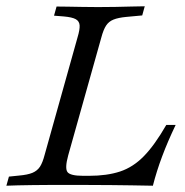

<svg xmlns="http://www.w3.org/2000/svg" viewBox="-30 -591 590 611"><path d="M123.4 -2.4Q99.2 -2.4 74.2 -2Q49.2 -1.6 27.4 -1.2Q5.6 -0.8 -9.7 0L-1.6 -29L30.6 -32.3Q58.1 -34.7 73.4 -41.1Q88.7 -47.6 97.2 -60.5Q105.6 -73.4 112.1 -98.4L216.9 -472.6Q224.2 -496.8 223.4 -510.1Q222.6 -523.4 211.3 -529.8Q200 -536.3 172.6 -538.7L141.9 -541.1L150 -570.2Q163.7 -570.2 185.1 -569.8Q206.5 -569.4 231.5 -569Q256.5 -568.5 281.5 -568.5H282.3Q309.7 -568.5 336.7 -569Q363.7 -569.4 387.9 -570.2Q412.1 -571 430.6 -571L422.6 -541.9L371 -537.1Q346 -534.7 331 -528.6Q316.1 -522.6 307.7 -509.7Q299.2 -496.8 292.7 -472.6L187.1 -96.8Q175.8 -55.6 184.7 -43.5Q193.5 -31.5 234.7 -31.5H253.2Q310.5 -31.5 352 -45.2Q393.5 -58.9 427.8 -94Q462.1 -129 499.2 -193.5H529Q503.2 -139.5 485.9 -93.1Q468.5 -46.8 456.5 0Q420.2 -0.8 388.3 -1.2Q356.5 -1.6 323 -2Q289.5 -2.4 248.4 -2.4H125Z"/></svg>

Font: Playfair 5pt SemiExpanded Light Light
Style: Italic
Weight: 300
Italic angle: -15.6°
Version: Version 2.203